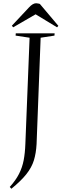

<svg xmlns="http://www.w3.org/2000/svg" viewBox="-20 -935 379 1181"><path d="M162 -703 76 -716 77 -730H316L315 -716L230 -703L205 -49Q202 7 188.5 51Q175 95 142 136.5Q109 178 50 226L40 215Q77 174 97 134.5Q117 95 125.5 51Q134 7 136 -50ZM339 -776 331 -767 199 -847 61 -767 53 -777 158 -889Q182 -915 202 -915Q209 -915 214.5 -913.5Q220 -912 225 -911Z"/></svg>

Font: Literata 72pt Light
Style: Italic
Weight: 300
Italic angle: -2°
Designer: Latin by Veronika Burian and Jose Scaglione. Greek by Irene Vlachou. Cyrillic by Vera Evstafieva
Foundry: TypeTogether
Version: Version 3.002